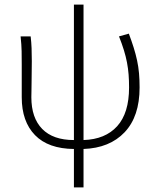

<svg xmlns="http://www.w3.org/2000/svg" viewBox="-20 -639 692 839"><path d="M303 180V12Q191 11 133 -48.5Q75 -108 75 -214V-358Q75 -387 74.5 -415Q74 -443 70 -480H114Q117 -454 118 -428.5Q119 -403 119 -372Q119 -349 118.5 -325.5Q118 -302 118 -280.5Q118 -259 117.5 -241.5Q117 -224 117 -214Q117 -124 164.5 -75.5Q212 -27 303 -27V-619H345V-27Q440 -30 492 -87.5Q544 -145 544 -257Q544 -287 542 -313Q540 -339 535 -365.5Q530 -392 521.5 -419.5Q513 -447 500 -480L543 -492Q555 -460 564 -431.5Q573 -403 579 -375Q585 -347 587.5 -318.5Q590 -290 590 -257Q590 -130 524.5 -61Q459 8 345 12V180Z"/></svg>

Font: hySource Sans Pro Light
Style: Regular
Weight: 300
Designer: Paul D. Hunt
Foundry: Adobe Systems Incorporated
Version: Version 2.021;PS 2.000;hotconv 1.0.86;makeotf.lib2.5.63406